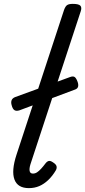

<svg xmlns="http://www.w3.org/2000/svg" viewBox="-20 -955 439 990"><path d="M129 15Q71 15 54.5 -29.5Q38 -74 65 -157L310 -903Q317 -923 326.5 -929Q336 -935 355 -935Q386 -935 394.5 -925.5Q403 -916 396 -896L137 -108Q130 -85 133 -72.5Q136 -60 150 -60Q161 -60 171 -66.5Q181 -73 192 -85Q203 -97 215 -113Q223 -123 231.5 -125Q240 -127 253 -118Q269 -108 271.5 -98Q274 -88 268 -77Q251 -48 229 -27Q207 -6 182.5 4.5Q158 15 129 15ZM80 -386Q64 -381 54.5 -387Q45 -393 40 -413Q36 -426 39.5 -437Q43 -448 57 -454L342 -558Q356 -563 364 -558.5Q372 -554 379 -536Q385 -521 383 -510Q381 -499 369 -494Z"/></svg>

Font: Playwrite DE LA
Style: Regular
Weight: 400
Designer: Veronika Burian, José Scaglione
Foundry: TypeTogether
Version: Version 1.002